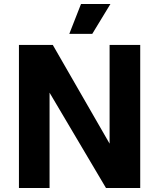

<svg xmlns="http://www.w3.org/2000/svg" viewBox="-20 -933 790 953"><path d="M74 0V-710H242L524 -220V-710H676V0H506L226 -473V0ZM324 -765 382 -913H528L438 -765Z"/></svg>

Font: Geist
Style: Bold
Weight: 400
Designer: Basement.studio, Andrés Briganti, Mateo Zaragoza
Foundry: Basement.studio, Vercel, Andrés Briganti, Guido Ferreyra, Mateo Zaragoza
Version: Version 1.401